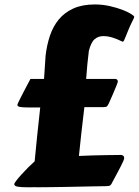

<svg xmlns="http://www.w3.org/2000/svg" viewBox="-20 -792 608 841"><path d="M139.6 28.3Q136.7 28.3 135.7 27.8Q124.5 28.3 115.7 28.3Q106.9 28.3 100.6 28.3Q71.3 28.3 56.9 25.6Q42.5 22.9 42.5 14.6Q42.5 10.7 51.5 -1Q60.5 -12.7 74 -27.6Q87.4 -42.5 103 -58.1Q118.7 -73.7 131.8 -85.4Q136.2 -133.8 142.6 -195.1Q148.9 -256.3 156.2 -321.3H106Q79.6 -321.3 67.9 -323.5Q56.2 -325.7 56.2 -332.5Q56.2 -334.5 60.1 -343Q64 -351.6 70.1 -363.5Q76.2 -375.5 83.3 -389.2Q90.3 -402.8 96.7 -414.8Q103 -426.8 107.7 -435.5Q112.3 -444.3 113.3 -446.3H172.9L179.7 -548.3Q185.1 -594.7 198.7 -635.5Q212.4 -676.3 237.5 -706.8Q262.7 -737.3 301.5 -754.9Q340.3 -772.5 395.5 -772.5Q429.2 -772.5 460.4 -765.4Q491.7 -758.3 515.4 -749.3Q539.1 -740.2 553.5 -731.2Q567.9 -722.2 567.9 -718.8Q567.9 -716.3 566.9 -714.1Q565.9 -711.9 564.5 -708.5Q551.3 -682.6 543.5 -663.8Q535.6 -645 531 -632.8Q526.4 -620.6 523.4 -615Q520.5 -609.4 517.1 -609.4Q517.6 -609.4 514.6 -610.4Q494.1 -620.6 473.6 -627.2Q453.1 -633.8 432.1 -633.8Q410.2 -633.8 394.3 -620.1Q378.4 -606.4 369.1 -568.4Q365.7 -540.5 362.5 -508.8Q359.4 -477.1 357.4 -446.3H484.9Q488.8 -446.3 492.4 -443.6Q496.1 -440.9 496.1 -434.6Q496.1 -432.1 490.2 -417Q484.4 -401.9 473.6 -377.4L456.1 -337.9Q452.6 -330.6 449 -326.7Q445.3 -322.8 434.1 -322.8H349.6Q342.3 -263.7 336.2 -207.8Q330.1 -151.9 325.7 -108.9Q358.4 -110.4 388.4 -111.3Q418.5 -112.3 442.9 -112.5Q467.3 -112.8 484.9 -113Q502.4 -113.3 510.3 -113.3Q514.2 -113.3 519 -110.4Q523.9 -107.4 523.9 -99.1Q523.9 -95.2 519.5 -85.2Q515.1 -75.2 507.8 -61Q500.5 -46.9 491.2 -29.5Q481.9 -12.2 471.7 6.8Q468.3 15.1 463.6 19.3Q459 23.4 444.8 23.4Q443.4 23.4 426.8 23.7Q410.2 23.9 384.5 24.4Q358.9 24.9 326.4 25.6Q293.9 26.4 260.7 26.9Q227.5 27.3 195.8 27.8Q164.1 28.3 139.6 28.3Z"/></svg>

Font: Carter One
Style: Regular
Weight: 400
Designer: vernon adams
Foundry: vernon adams
Version: Version 1.000